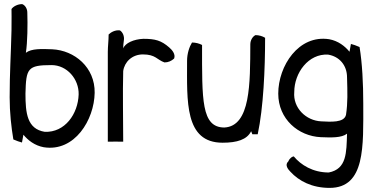

<svg xmlns="http://www.w3.org/2000/svg" viewBox="-20 -678 1823 935"><path d="M27 -204C27 -129 35 -59 45 1C61 8 75 13 87 16L94 -22C116 5 149 31 193 39C344 63 439 -95 441 -226C443 -350 343 -433 234 -438C183 -440 133 -442 106 -421C114 -473 115 -558 113 -617C113 -636 102 -653 88 -658C66 -658 45 -647 36 -634C36 -634 37 -571 36 -531C33 -403 27 -325 27 -204ZM104 -222C107 -345 114 -361 231 -361C306 -361 365 -293 363 -218C360 -123 296 -32 198 -36C112 -50 104 -127 104 -222Z M505 12C531 11 554 12 580 12C580 -103 577 -220 580 -332C586 -376 623 -413 676 -413C738 -413 744 -387 781 -374C799 -374 815 -381 828 -393C836 -414 818 -435 804 -447C765 -481 736 -489 678 -489C631 -487 589 -468 580 -442C580 -454 581 -467 583 -480C587 -502 577 -522 564 -530C541 -533 520 -521 509 -510C509 -480 505 -452 505 -425Z M891 -382C891 -186 878 17 1064 17C1134 17 1183 2 1203 -39L1209 -24H1235C1263 -155 1271 -342 1271 -494C1258 -502 1241 -507 1224 -507C1210 -500 1199 -482 1199 -462C1198 -274 1201 -63 1072 -57C960 -58 964 -192 964 -459C951 -466 933 -471 915 -471C902 -450 891 -417 891 -382Z M1335 -222C1335 -98 1433 -15 1542 -10C1593 -8 1643 -6 1670 -27C1667 65 1669 145 1581 162C1503 162 1445 125 1411 84C1405 83 1391 91 1384 108C1365 125 1383 147 1394 158C1436 204 1500 237 1585 237C1760 237 1749 33 1749 -173C1749 -272 1744 -370 1731 -449C1715 -456 1701 -461 1689 -464L1682 -426C1660 -453 1627 -479 1583 -487C1434 -510 1335 -357 1335 -222ZM1413 -230C1413 -323 1482 -418 1578 -412C1632 -403 1670 -361 1670 -301C1672 -229 1674 -179 1665 -119C1656 -79 1589 -85 1545 -87C1470 -90 1406 -153 1413 -230Z"/></svg>

Font: Snowfall
Style: Regular
Weight: 400
Designer: Jasper
Foundry: Cannot Into Space Fonts
Version: Version 0.9